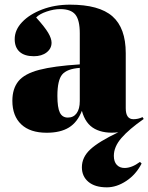

<svg xmlns="http://www.w3.org/2000/svg" viewBox="-20 -555 636 823"><path d="M438 248Q387 248 359 224.5Q331 201 331 162Q331 119 367 85.5Q403 52 487 12Q427 19 386.5 -2.5Q346 -24 331 -80Q312 -31 275.5 -8.5Q239 14 180 14Q109 14 71 -22Q33 -58 33 -123Q33 -175 59 -207Q85 -239 148 -255.5Q211 -272 322 -279V-412Q322 -469 303 -492.5Q284 -516 238 -516Q211 -516 180 -505.5Q149 -495 135 -480Q172 -439 186.5 -414.5Q201 -390 201 -372Q201 -347 180 -330.5Q159 -314 125 -314Q85 -314 64 -333Q43 -352 43 -387Q43 -427 75 -460.5Q107 -494 161 -514.5Q215 -535 280 -535Q405 -535 462 -485Q519 -435 519 -327V-91Q519 -44 552 -44Q572 -44 591 -53L596 -45Q533 -1 500.5 36.5Q468 74 468 113Q468 138 480.5 151.5Q493 165 514 165Q545 165 580 139L587 146Q563 193 521.5 220.5Q480 248 438 248ZM271 -51Q295 -51 308.5 -69.5Q322 -88 322 -122V-264Q267 -260 246.5 -235.5Q226 -211 226 -144Q226 -94 236.5 -72.5Q247 -51 271 -51Z"/></svg>

Font: Literata 72pt ExtraBold
Style: Regular
Weight: 800
Designer: Latin by Veronika Burian and Jose Scaglione. Greek by Irene Vlachou. Cyrillic by Vera Evstafieva.
Foundry: TypeTogether
Version: Version 3.002